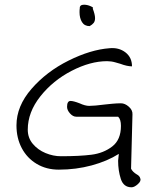

<svg xmlns="http://www.w3.org/2000/svg" viewBox="-20 -727 667 816"><path d="M482 -44 485 -73Q436 -42 369.5 -24Q303 -6 230 -6Q177 -6 136 -30.5Q95 -55 72.5 -97.5Q50 -140 50 -194Q50 -276 114 -349.5Q178 -423 271.5 -469.5Q365 -516 445 -522Q485 -526 513 -504.5Q541 -483 541 -445Q520 -445 491 -456Q487 -457 470 -462Q453 -467 435 -467Q364 -467 284.5 -426Q205 -385 151.5 -317.5Q98 -250 98 -176Q98 -141 119.5 -115.5Q141 -90 173.5 -76.5Q206 -63 239 -63Q318 -63 369 -69.5Q420 -76 457 -104.5Q494 -133 494 -192Q494 -220 482 -231H304Q290 -231 277.5 -245Q265 -259 265 -273Q265 -298 280 -298Q292 -298 318 -288Q342 -277 359 -277Q381 -277 427 -283Q435 -284 456 -286Q477 -288 494 -288Q511 -288 527.5 -273.5Q544 -259 543 -241L537 -10Q544 4 561 14Q567 17 571 21.5Q575 26 576 31Q581 42 566 55.5Q551 69 539 69Q505 69 493.5 33.5Q482 -2 482 -44ZM318 -675Q318 -686 319 -691Q318 -707 337 -707Q351 -707 365.5 -700.5Q380 -694 374 -691Q384 -665 384 -650Q384 -637 378 -629.5Q372 -622 361 -616Q339 -616 328.5 -633Q318 -650 318 -675Z"/></svg>

Font: Indie Flower
Style: Regular
Weight: 400
Designer: Kimberly Geswein
Foundry: Kimberly Geswein
Version: Version 2.000